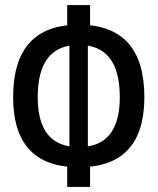

<svg xmlns="http://www.w3.org/2000/svg" viewBox="-20 -733 626 763"><path d="M293 -68.4Q32.2 -68.4 32.2 -346.7Q32.2 -634.8 293 -634.8Q553.7 -634.8 553.7 -346.7Q553.7 -68.4 293 -68.4ZM247.1 9.8V-101.6L255.9 -132.3V-580.6L247.1 -609.4V-712.9H337.9V-609.4L329.1 -580.6V-132.3L337.9 -101.6V9.8ZM293 -148.4Q456.1 -148.4 456.1 -346.7Q456.1 -554.7 293 -554.7Q129.9 -554.7 129.9 -346.7Q129.9 -148.4 293 -148.4Z"/></svg>

Font: Cascadia Code
Style: Regular
Weight: 400
Monospace: yes
Designer: Aaron Bell
Foundry: Saja Typeworks
Version: Version 2106.017